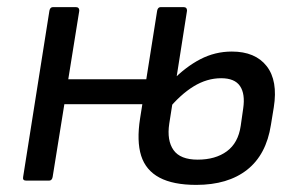

<svg xmlns="http://www.w3.org/2000/svg" viewBox="-20 -508 841 540"><path d="M54 0Q43 0 45 -10L119 -478Q121 -488 129 -488H193Q203 -488 203 -478L172 -285H407L396 -215H161L128 -10Q126 0 118 0ZM532 12Q467 12 428.5 -8.5Q390 -29 377 -70Q364 -111 374 -175L422 -478Q424 -488 432 -488H496Q506 -488 506 -478L456 -160Q449 -113 468 -86Q487 -59 536 -59Q586 -59 618 -82.5Q650 -106 657 -154L664 -203Q670 -244 655 -266Q640 -288 602 -288Q562 -288 524.5 -265Q487 -242 451 -198L463 -280Q502 -320 543.5 -341.5Q585 -363 632 -363Q698 -363 730 -322Q762 -281 750 -206L742 -157Q729 -73 675 -30.5Q621 12 532 12Z"/></svg>

Font: Sofia Sans Hairline
Style: Italic
Weight: 1
Italic angle: -9°
Designer: Botio Nikoltchev, Ani Petrova
Foundry: lettersoup
Version: Version 4.102